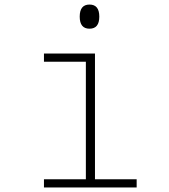

<svg xmlns="http://www.w3.org/2000/svg" viewBox="-20 -823 740 843"><path d="M173 -588H397V-36H580V0H173V-36H357V-552H173ZM373 -697Q330 -697 330 -750Q330 -803 373 -803Q416 -803 416 -750Q416 -697 373 -697Z"/></svg>

Font: Martian Mono Thin
Style: Regular
Weight: 100
Monospace: yes
Designer: Roman Shamin
Foundry: Evil Martians
Version: Version 1.000; ttfautohint (v1.8.4.7-5d5b)